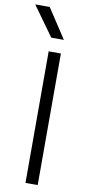

<svg xmlns="http://www.w3.org/2000/svg" viewBox="-138 -968 457 1006"><g transform="rotate(10 90.5 -465.0)"><path d="M76 -700H141V0H76ZM77 -773 -36 -930H41L144 -773Z"/></g></svg>

Font: Marvel
Style: Bold
Weight: 700
Designer: Carolina Trebol
Foundry: Carolina Trebol
Version: Version 1.001